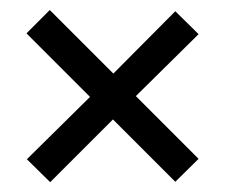

<svg xmlns="http://www.w3.org/2000/svg" viewBox="-20 -408 451 385"><path d="M33.9 -88.7 160.5 -213.7 33.1 -341.1 79.8 -387.9 207.3 -260.5 331.5 -385.5 378.2 -339.5 252.4 -215.3 378.2 -89.5 331.5 -43.5 206.5 -168.5 80.6 -42.7Z"/></svg>

Font: Playfair Micro SmCond SmLight
Style: Regular
Weight: 360
Width: 4
Designer: Claus Eggers Sørensen
Foundry: Claus Eggers Sørensen
Version: Version 2.100;Glyphs 3.2 (3219)